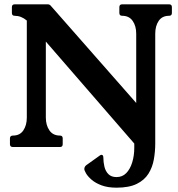

<svg xmlns="http://www.w3.org/2000/svg" viewBox="-20 -680 824 888"><path d="M698 -17Q698 21 691.5 57.5Q685 94 666.5 123.5Q648 153 612.5 170.5Q577 188 519 188Q479 188 450.5 177.5Q422 167 404 151.5Q386 136 378 122Q370 108 370 102Q370 97 372 92.5Q374 88 379 84L442 39Q446 36 449 36Q458 36 458 49Q458 70 463 91Q468 112 481.5 125.5Q495 139 519 139Q546 139 564 120.5Q582 102 591.5 71Q601 40 601 4V-17ZM762 -660Q775 -660 775 -647V-620Q775 -607 762 -607Q730 -607 714 -583.5Q698 -560 698 -524V-13Q698 0 685 0H624Q614 0 608 -8L151 -535L192 -550V-136Q192 -101 208.5 -77Q225 -53 257 -53Q270 -53 270 -40V-13Q270 0 257 0H40Q26 0 26 -13V-40Q26 -53 40 -53Q72 -53 88 -77Q104 -101 104 -136V-585Q78 -607 48 -607Q35 -607 35 -620V-647Q35 -660 48 -660H201Q210 -660 216 -652L652 -156L610 -140V-524Q610 -560 593.5 -583.5Q577 -607 545 -607Q532 -607 532 -620V-647Q532 -660 545 -660Z"/></svg>

Font: Young Serif Light
Style: Regular
Weight: 300
Designer: Bastien Sozeau
Foundry: NBR — Bastien Sozeau
Version: Version 5.001